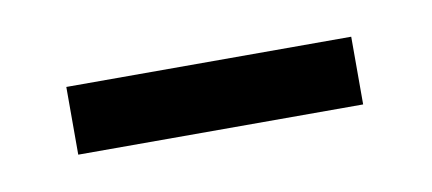

<svg xmlns="http://www.w3.org/2000/svg" viewBox="-26 -635 333 148"><g transform="rotate(-10 141.0 -561.5)"><path d="M28 -535H251V-588H28Z"/></g></svg>

Font: Noto Sans Hebrew Condensed Light
Style: Regular
Weight: 300
Width: 3
Designer: Monotype Design Team
Foundry: Monotype Imaging Inc.
Version: Version 2.004